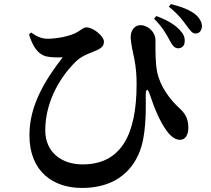

<svg xmlns="http://www.w3.org/2000/svg" viewBox="-20 -864 1040 946"><path d="M857 -626C875 -626 890 -637 890 -661C891 -680 885 -696 865 -717C840 -744 800 -767 750 -785L739 -772C780 -731 799 -697 815 -667C829 -641 838 -627 857 -626ZM942 -699C963 -698 974 -714 975 -735C975 -751 966 -773 944 -792C914 -816 876 -830 822 -844L812 -831C857 -795 882 -762 899 -738C916 -716 926 -699 942 -699ZM204 -587C227 -581 267 -580 289 -582C207 -475 125 -350 125 -198C125 -15 246 62 383 62C593 62 667 -75 686 -181C702 -270 698 -357 698 -395C698 -428 708 -430 718 -399C740 -331 770 -263 796 -227C815 -198 840 -175 867 -175C894 -175 908 -201 908 -234C908 -284 888 -309 864 -331C819 -372 768 -438 754 -511C745 -560 746 -610 746 -666C746 -704 712 -739 673 -740C646 -741 624 -717 624 -682C624 -652 636 -600 642 -573C651 -527 653 -488 653 -449C653 -198 575 -54 387 -54C283 -54 203 -114 203 -222C203 -375 289 -499 356 -563C389 -594 429 -603 458 -617C486 -630 492 -642 492 -660C492 -684 441 -729 407 -729C390 -729 384 -719 361 -706C325 -684 254 -673 215 -673C185 -673 159 -685 133 -704L123 -694C142 -634 165 -600 204 -587Z"/></svg>

Font: Noto Serif CJK JP
Style: Bold
Weight: 700
Designer: Ryoko NISHIZUKA 西塚涼子 (kana & ideographs); Frank Grießhammer (Latin, Greek & Cyrillic); Wenlong ZHANG 张文龙 (bopomofo); San
Foundry: Adobe Systems Incorporated
Version: Version 1.000;PS 1;hotconv 16.6.53;makeotf.lib2.5.65590